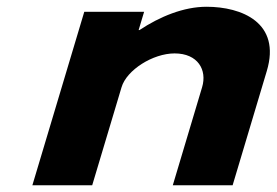

<svg xmlns="http://www.w3.org/2000/svg" viewBox="-20 -548 818 568"><path d="M75.8 0H252.8L339.6 -290C354.8 -341 432.4 -390 496.5 -390C565.5 -390 593.2 -341 577.9 -290L491.2 0H668.2L769.3 -338C812.1 -481 695.1 -528 591 -528C523.3 -528 452.9 -499 392.5 -459H390.1L406.3 -513H229.3Z"/></svg>

Font: Hussar
Style: BdSuprExtOblThree
Weight: 700
Foundry: Cannot Into Space Fonts
Version: Version 2.00